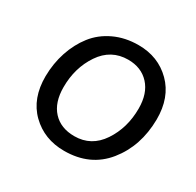

<svg xmlns="http://www.w3.org/2000/svg" viewBox="-148 -837 1035 1013"><g transform="rotate(30 369.5 -330.0)"><path d="M358 10Q237 10 156.5 -68.5Q76 -147 77 -283Q78 -361 101 -430.5Q124 -500 166 -554Q208 -608 274 -639Q340 -670 421 -670Q541 -670 620.5 -591Q700 -512 699 -377Q697 -214 606.5 -102Q516 10 358 10ZM366 -84Q469 -84 528.5 -173Q588 -262 588 -380Q588 -472 540 -524Q492 -576 412 -576Q308 -576 248 -487Q188 -398 188 -280Q188 -187 235.5 -135.5Q283 -84 366 -84Z"/></g></svg>

Font: Elaine Sans Medium
Style: Italic
Weight: 500
Italic angle: -13°
Designer: Wei Huang
Foundry: Wei Huang
Version: Version 2.001;December 24, 2019;FontCreator 12.0.0.2547 64-b